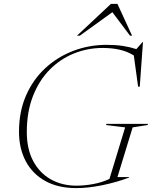

<svg xmlns="http://www.w3.org/2000/svg" viewBox="-20 -955 782 985"><path d="M372 -2.5Q414 -2.5 458.5 -10.8Q503 -19 541.5 -37L622 -301.5L524 -313.5L526 -319.5H739L737 -313.5L660.5 -301.5L582.5 -46.5H642.5L642 -44Q580 -20.5 506.8 -5.2Q433.5 10 371.5 10Q278 10 212.2 -26.5Q146.5 -63 112 -128.2Q77.5 -193.5 77.5 -279.5Q77.5 -382 113.2 -464.2Q149 -546.5 211.8 -604.8Q274.5 -663 355.8 -694Q437 -725 527.5 -725Q574 -725 611 -719.2Q648 -713.5 679.5 -703L711.5 -739.5H713.5L697 -510.5H688.5L666.5 -670.5Q632.5 -691.5 593 -700.2Q553.5 -709 507 -709Q429 -709 358.8 -680.5Q288.5 -652 234.2 -596.8Q180 -541.5 148.8 -461.2Q117.5 -381 117.5 -277.5Q117.5 -190.5 150.2 -129Q183 -67.5 240.5 -35Q298 -2.5 372 -2.5ZM375 -772 549 -935H582.5L657.5 -772H647L556.5 -892.5L389.5 -772Z"/></svg>

Font: Newsreader Display ExtraLight
Style: Italic
Weight: 275
Italic angle: -17°
Designer: Hugues Gentile
Foundry: Production Type
Version: Version 1.001